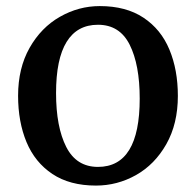

<svg xmlns="http://www.w3.org/2000/svg" viewBox="-20 -590 635 622"><path d="M38.6 0ZM556.2 -279.3Q556.2 -189 518.8 -123Q481.4 -57.1 420.7 -22.9Q359.9 11.2 291 11.2Q206.1 11.2 149.7 -26.4Q93.3 -64 65.9 -129.6Q38.6 -195.3 38.6 -279.8Q38.6 -369.1 75.9 -435.1Q113.3 -501 174.1 -535.6Q234.9 -570.3 303.2 -570.3Q388.2 -570.3 444.8 -532.7Q501.5 -495.1 528.8 -429.4Q556.2 -363.8 556.2 -279.3ZM297.4 -509.8Q230 -509.8 195.8 -454.3Q161.6 -398.9 161.6 -288.6Q161.6 -178.7 194.6 -114Q227.5 -49.3 297.4 -49.3Q432.6 -49.3 432.6 -270.5Q432.6 -380.4 400.1 -445.1Q367.7 -509.8 297.4 -509.8Z"/></svg>

Font: Merriweather
Style: Regular
Weight: 400
Designer: Eben Sorkin
Foundry: Eben Sorkin
Version: Version 1.584; ttfautohint (v1.6)